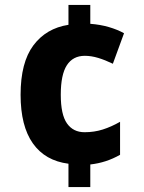

<svg xmlns="http://www.w3.org/2000/svg" viewBox="-20 -744 581 774"><path d="M344 -648Q384 -645 418.5 -635Q453 -625 480 -610L435 -487Q404 -502 376 -510.5Q348 -519 322 -519Q274 -519 249.5 -481Q225 -443 225 -362Q225 -282 250 -246.5Q275 -211 321 -211Q360 -211 394.5 -222Q429 -233 464 -253V-120Q408 -88 344 -81V10H256V-84Q162 -96 112.5 -166Q63 -236 63 -362Q63 -492 114.5 -561Q166 -630 256 -644V-724H344Z"/></svg>

Font: Noto Sans Tamil SemiCondensed ExtraBold
Style: Regular
Weight: 800
Width: 4
Designer: Jelle Bosma - Monotype Design Team
Foundry: Monotype Imaging Inc.
Version: Version 2.004; ttfautohint (v1.8.4.7-5d5b)